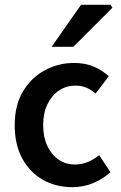

<svg xmlns="http://www.w3.org/2000/svg" viewBox="-20 -764 502 796"><path d="M280 12Q212 12 158 -18.5Q104 -49 72.5 -106.5Q41 -164 41 -245Q41 -327 75 -384.5Q109 -442 165.5 -472.5Q222 -503 287 -503Q334 -503 369.5 -487.5Q405 -472 431 -448L376 -376Q360 -391 339.5 -400Q319 -409 293 -409Q254 -409 224 -388.5Q194 -368 176.5 -331.5Q159 -295 159 -245Q159 -196 176 -159.5Q193 -123 222.5 -102.5Q252 -82 291 -82Q320 -82 345.5 -93Q371 -104 391 -121L438 -50Q407 -22 366.5 -5Q326 12 280 12ZM194 -570 316 -744H439L446 -732L284 -570Z"/></svg>

Font: Source Sans 3 SemiBold
Style: Regular
Weight: 600
Designer: Paul D. Hunt
Foundry: Adobe
Version: Version 3.046;hotconv 1.0.118;makeotfexe 2.5.65603